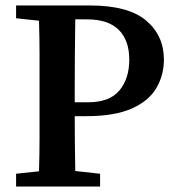

<svg xmlns="http://www.w3.org/2000/svg" viewBox="-20 -684 640 704"><path d="M299 -613H256Q255 -549 254.5 -483.5Q254 -418 254 -353V-309H303Q382 -309 418 -352.5Q454 -396 454 -465Q454 -536 415.5 -574.5Q377 -613 299 -613ZM39 -617V-664H309Q450 -664 515.5 -609Q581 -554 581 -465Q581 -409 553.5 -361.5Q526 -314 463 -286Q400 -258 295 -258H254Q254 -209 254.5 -159.5Q255 -110 256 -57L347 -47V0H39V-47L123 -56Q125 -118 125 -182Q125 -246 125 -310V-353Q125 -416 125 -480Q125 -544 123 -608Z"/></svg>

Font: Source Serif 4 Semibold
Style: Regular
Weight: 600
Designer: Frank Grießhammer
Foundry: Adobe
Version: Version 4.005;hotconv 1.1.0;makeotfexe 2.6.0